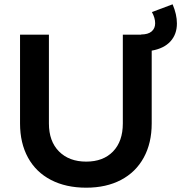

<svg xmlns="http://www.w3.org/2000/svg" viewBox="-20 -861 841 891"><path d="M801 -752Q801 -702 771 -669Q741 -636 684 -626V-288Q684 -197 647 -129.5Q610 -62 541.5 -26Q473 10 380 10Q286 10 216.5 -26Q147 -62 110 -129.5Q73 -197 73 -288V-700H207V-288Q207 -205 254 -158Q301 -111 380 -111Q459 -111 504.5 -158Q550 -205 550 -288V-700H635V-701Q667 -701 683.5 -715Q700 -729 700 -753Q700 -778 685 -805L781 -841Q801 -794 801 -752Z"/></svg>

Font: Montserrat Medium
Style: Regular
Weight: 500
Designer: Julieta Ulanovsky
Foundry: Julieta Ulanovsky
Version: Version 6.001